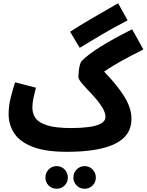

<svg xmlns="http://www.w3.org/2000/svg" viewBox="-20 -912 901 1180"><path d="M393 21Q258 21 179.5 -10Q101 -41 67 -93.5Q33 -146 33 -211Q33 -262 46.5 -315Q60 -368 73 -406L201 -373Q193 -344 186 -312Q179 -280 179 -250Q179 -214 198.5 -186Q218 -158 270 -141.5Q322 -125 419 -125Q475 -125 522.5 -131Q570 -137 599 -152Q628 -167 628 -194Q628 -220 609.5 -250.5Q591 -281 563 -313Q539 -339 516 -363.5Q493 -388 477.5 -407.5Q462 -427 462 -439Q462 -454 464 -474.5Q466 -495 471 -513Q476 -531 483 -538Q555 -613 792 -732L861 -608Q777 -566 718.5 -533Q660 -500 620 -472Q702 -387 745 -317Q788 -247 788 -181Q788 -78 687.5 -28.5Q587 21 393 21ZM470 -618 411 -717Q467 -753 538 -795Q609 -837 706 -892L764 -787Q667 -736 596 -694Q525 -652 470 -618ZM500 248Q471 248 451 228Q431 208 431 179Q431 150 451 129.5Q471 109 500 109Q529 109 549 129.5Q569 150 569 179Q569 208 549 228Q529 248 500 248ZM328 248Q299 248 279 228Q259 208 259 179Q259 150 279 129.5Q299 109 328 109Q357 109 377 129.5Q397 150 397 179Q397 208 377 228Q357 248 328 248Z"/></svg>

Font: Noto Sans Arabic Cond ExtBd
Style: Regular
Weight: 800
Width: 3
Designer: Monotype Design Team, Nadine Chahine, Nizar Qandah and Khaled Hosny
Foundry: Monotype Imaging Inc.
Version: Version 2.012; ttfautohint (v1.8.4.7-5d5b)